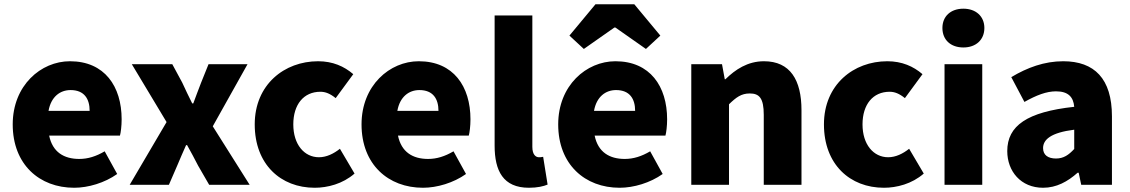

<svg xmlns="http://www.w3.org/2000/svg" viewBox="-20 -872 5332 906"><path d="M330 14C396 14 474 -9 533 -51L474 -158C433 -134 395 -122 354 -122C282 -122 228 -154 212 -232H546C550 -246 554 -277 554 -309C554 -464 474 -583 310 -583C173 -583 40 -469 40 -285C40 -96 166 14 330 14ZM209 -349C221 -416 264 -447 313 -447C378 -447 403 -405 403 -349Z M592 0H777L816 -90C830 -123 844 -156 858 -187H863C881 -156 898 -122 915 -90L967 0H1158L984 -276L1148 -569H964L929 -482C917 -449 903 -416 892 -384H887C871 -416 855 -449 840 -482L793 -569H602L766 -296Z M1465 14C1525 14 1597 -4 1653 -53L1584 -170C1555 -147 1521 -130 1485 -130C1416 -130 1364 -190 1364 -285C1364 -379 1413 -439 1492 -439C1516 -439 1538 -430 1564 -409L1647 -522C1604 -559 1550 -583 1481 -583C1322 -583 1182 -473 1182 -285C1182 -96 1305 14 1465 14Z M1976 14C2042 14 2120 -9 2179 -51L2120 -158C2079 -134 2041 -122 2000 -122C1928 -122 1874 -154 1858 -232H2192C2196 -246 2200 -277 2200 -309C2200 -464 2120 -583 1956 -583C1819 -583 1686 -469 1686 -285C1686 -96 1812 14 1976 14ZM1855 -349C1867 -416 1910 -447 1959 -447C2024 -447 2049 -405 2049 -349Z M2476 14C2516 14 2545 7 2564 -1L2543 -132C2533 -130 2529 -130 2523 -130C2509 -130 2492 -141 2492 -179V-799H2314V-185C2314 -66 2354 14 2476 14Z M2904 14C2970 14 3048 -9 3107 -51L3048 -158C3007 -134 2969 -122 2928 -122C2856 -122 2802 -154 2786 -232H3120C3124 -246 3128 -277 3128 -309C3128 -464 3048 -583 2884 -583C2747 -583 2614 -469 2614 -285C2614 -96 2740 14 2904 14ZM2783 -349C2795 -416 2838 -447 2887 -447C2952 -447 2977 -405 2977 -349ZM2667 -704 2735 -641 2879 -742H2884L3028 -641L3096 -704L2973 -852H2790Z M3242 0H3420V-380C3454 -413 3478 -431 3518 -431C3563 -431 3584 -409 3584 -330V0H3762V-352C3762 -494 3709 -583 3585 -583C3508 -583 3450 -544 3403 -498H3400L3387 -569H3242Z M4151 14C4211 14 4283 -4 4339 -53L4270 -170C4241 -147 4207 -130 4171 -130C4102 -130 4050 -190 4050 -285C4050 -379 4099 -439 4178 -439C4202 -439 4224 -430 4250 -409L4333 -522C4290 -559 4236 -583 4167 -583C4008 -583 3868 -473 3868 -285C3868 -96 3991 14 4151 14Z M4437 0H4615V-569H4437ZM4526 -648C4585 -648 4625 -684 4625 -740C4625 -795 4585 -831 4526 -831C4466 -831 4427 -795 4427 -740C4427 -684 4466 -648 4526 -648Z M4902 14C4965 14 5018 -15 5065 -57H5070L5082 0H5227V-323C5227 -501 5144 -583 4997 -583C4908 -583 4827 -553 4752 -508L4814 -391C4871 -423 4918 -441 4963 -441C5021 -441 5045 -414 5049 -368C4827 -344 4733 -279 4733 -159C4733 -64 4797 14 4902 14ZM4963 -124C4926 -124 4902 -140 4902 -173C4902 -213 4938 -246 5049 -260V-169C5023 -141 4999 -124 4963 -124Z"/></svg>

Font: Noto Sans JP Black
Style: Regular
Weight: 900
Designer: Ryoko NISHIZUKA 西塚涼子 (kana, bopomofo & ideographs); Paul D. Hunt (Latin, Greek & Cyrillic); Sandoll Communications 산돌커뮤니
Foundry: Adobe
Version: Version 2.002;hotconv 1.0.116;makeotfexe 2.5.65601